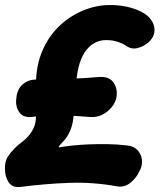

<svg xmlns="http://www.w3.org/2000/svg" viewBox="-52 -728 638 768"><path d="M28 20Q-4 23 -18.5 -0.5Q-33 -24 -32 -55V-65Q-30 -87 -20 -102.5Q-10 -118 7 -135Q17 -146 31.5 -156.5Q46 -167 59.5 -181.5Q73 -196 82.5 -216Q92 -236 92 -265V-392Q92 -466 118 -526Q144 -586 189 -627.5Q234 -669 292 -690.5Q350 -712 414 -707Q456 -704 491.5 -690.5Q527 -677 544 -659Q567 -634 566 -606Q565 -578 539 -556L537 -555Q521 -541 496.5 -535.5Q472 -530 451 -546Q441 -553 422.5 -559.5Q404 -566 387 -567Q331 -573 295.5 -530.5Q260 -488 253 -399L243 -272Q240 -232 229.5 -207.5Q219 -183 207 -169Q195 -155 186 -146Q182 -140 182.5 -139Q183 -138 194 -140Q211 -143 239 -146Q267 -149 302.5 -150.5Q338 -152 377.5 -151.5Q417 -151 458 -146Q484 -143 498.5 -127Q513 -111 515.5 -90Q518 -69 509 -49L505 -42Q493 -15 468.5 4Q444 23 414 17Q320 0 224 3.5Q128 7 28 20ZM73 -260Q39 -257 23.5 -281.5Q8 -306 14 -339V-341Q18 -373 40 -391.5Q62 -410 94 -410Q151 -410 219 -412.5Q287 -415 344 -420Q385 -423 402 -398Q419 -373 414 -341V-339Q410 -318 394.5 -299Q379 -280 357 -269Q335 -258 309 -260Q252 -265 191 -266.5Q130 -268 73 -260Z"/></svg>

Font: Winky Sans
Style: Bold Italic
Weight: 700
Italic angle: -8.97852°
Designer: Simon Atzbach
Foundry: typofactur
Version: Version 1.205